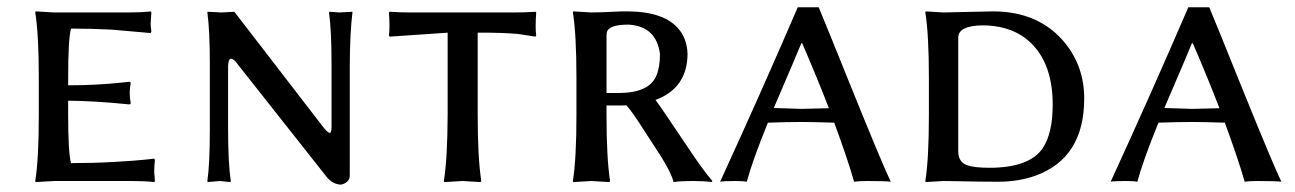

<svg xmlns="http://www.w3.org/2000/svg" viewBox="-20 -494 3535 524"><path d="M127.9 -460H331.1Q367.2 -460 391.1 -462.9L393.1 -460Q391.1 -431.6 391.1 -429.2Q391.1 -422.4 393.1 -408.2L391.1 -403.8Q391.1 -403.8 285.2 -413.1Q230.5 -416 173.8 -416Q166 -388.7 166 -279.8V-261.2Q243.2 -261.2 311.5 -268.6Q323.2 -270 334 -271L336.9 -268.1Q334 -253.9 334 -240.2Q334 -225.6 336.9 -211.9L334 -209Q234.9 -218.8 166 -219.2V-180.2Q166 -77.6 173.8 -48.8Q233.9 -48.8 290.5 -52Q347.2 -55.2 374 -58.1L400.9 -61L402.8 -57.1Q400.9 -41 400.9 -25.9Q400.9 -20 401.9 -12.5Q402.8 -4.9 402.8 0L400.9 2.9Q376.5 0 340.8 0H127.9L77.1 2.9L76.2 0Q85.9 -61 85.9 -179.2V-280.8Q85.9 -399.9 76.2 -460L77.1 -462.9Q79.1 -462.9 127.9 -460Z M552.7 -316.9Q552.7 -412.1 545.9 -460L546.9 -461.9Q548.8 -461.9 584.5 -460Q584.5 -460 619.6 -461.9L863.8 -145Q879.4 -126 882.8 -133.3Q884.8 -138.2 884.8 -147V-316.9Q884.8 -412.1 877.9 -460L879.9 -461.9Q881.8 -461.9 905.8 -460L941.9 -461.9V-460Q935.1 -405.8 934.6 -316.9V-15.1Q934.6 1 916.5 8.3Q912.6 9.8 908.7 9.8Q888.2 8.3 872.6 -9.8L623.5 -325.2Q603.5 -347.2 602.5 -313V-143.1Q602.5 -47.9 609.9 0L608.9 2.9Q606.9 2.9 579.6 0L546.9 2.9L545.9 0Q552.7 -45.4 552.7 -143.1Z M1201.7 -404.8Q1201.7 -404.8 1043.5 -394L1041.5 -397Q1044.4 -419.9 1041.5 -460L1043.5 -461.9Q1073.7 -460 1098.6 -460H1386.7Q1412.1 -460 1441.4 -461.9L1443.4 -460Q1440.4 -418.9 1443.4 -397L1441.4 -394Q1441.4 -394 1393.1 -401.4Q1347.7 -405.3 1283.7 -404.8V-180.2Q1283.7 -63 1293.5 0L1291.5 2.9Q1289.6 2.9 1242.7 0L1192.4 2.9L1191.4 0Q1201.2 -61 1201.7 -180.2Z M1781.2 -346.2Q1771.5 -422.4 1695.3 -426.8Q1641.1 -426.8 1636.2 -405.8Q1635.3 -401.4 1635.3 -397V-240.2H1668.5Q1750.5 -240.2 1771 -286.6Q1781.2 -310.5 1781.2 -346.2ZM1689.9 -206.5Q1681.2 -206.1 1672.4 -206.1H1635.3V-179.2Q1635.3 -63 1645 0L1643.1 2.9Q1641.1 2.9 1594.2 0L1544.4 2.9L1543.5 0Q1553.2 -61 1553.2 -179.2V-280.8Q1553.2 -399.9 1543.5 -460L1544.4 -462.9Q1546.4 -462.9 1594.2 -460Q1615.2 -460 1652.8 -461.9Q1680.2 -463.4 1691.4 -462.9Q1812 -462.9 1845.7 -394Q1856 -372.1 1856.4 -346.2Q1855.5 -253.4 1769 -221.2Q1783.7 -202.1 1866.2 -78.6Q1901.4 -26.4 1924.3 0L1922.4 2.9Q1902.3 0 1873 0Q1835.9 0 1818.4 2.9Q1810.1 -29.3 1763.2 -99.1Q1755.4 -110.4 1741.2 -132.8Q1708.5 -185.1 1689.9 -206.5Z M2075.7 -159.2Q2033.2 -54.7 2018.1 2Q2008.3 0 1985.4 0Q1954.6 0 1945.3 2Q2056.2 -239.7 2157.2 -474.1H2214.4Q2238.8 -415.5 2294.9 -275.9Q2388.7 -43.9 2411.1 2Q2398.4 0 2347.2 0Q2322.8 0 2311 2Q2293 -61 2256.8 -159.2Q2197.8 -161.1 2170.4 -161.1Q2127.4 -161.1 2075.7 -159.2ZM2242.2 -198.7Q2210.4 -280.8 2169.4 -376H2167Q2159.7 -358.4 2144 -321.3Q2108.9 -239.7 2091.8 -199.2Q2102.1 -199.2 2126.5 -198.2Q2155.8 -197.3 2167 -196.8Q2200.2 -197.3 2242.2 -198.7Z M2595.2 -81.1Q2595.2 -51.8 2619.6 -43Q2640.1 -36.1 2680.2 -36.1Q2789.1 -36.1 2825.7 -89.4Q2853 -130.4 2853 -208Q2853 -333.5 2777.3 -390.6Q2730.5 -424.8 2661.1 -424.8Q2596.2 -423.8 2595.2 -392.1ZM2555.2 -460Q2575.2 -460.4 2617.2 -461.4Q2674.8 -462.9 2690.4 -462.9Q2816.4 -462.9 2887.2 -376Q2939 -311.5 2939 -225.1Q2939 -63 2806.2 -14.6Q2759.8 2 2704.1 2Q2652.8 2 2590.3 0.5Q2564.5 0 2555.2 0L2506.3 2.9L2505.4 0Q2515.1 -61 2515.1 -179.2V-280.8Q2515.1 -399.9 2505.4 -460L2506.3 -462.9Q2508.3 -462.9 2555.2 -460Z M3141.6 -159.2Q3099.1 -54.7 3084 2Q3074.2 0 3051.3 0Q3020.5 0 3011.2 2Q3122.1 -239.7 3223.1 -474.1H3280.3Q3304.7 -415.5 3360.8 -275.9Q3454.6 -43.9 3477.1 2Q3464.4 0 3413.1 0Q3388.7 0 3377 2Q3358.9 -61 3322.8 -159.2Q3263.7 -161.1 3236.3 -161.1Q3193.4 -161.1 3141.6 -159.2ZM3308.1 -198.7Q3276.4 -280.8 3235.4 -376H3232.9Q3225.6 -358.4 3210 -321.3Q3174.8 -239.7 3157.7 -199.2Q3168 -199.2 3192.4 -198.2Q3221.7 -197.3 3232.9 -196.8Q3266.1 -197.3 3308.1 -198.7Z"/></svg>

Font: Linux Biolinum Capitals O
Style: Small Caps
Weight: 400
Designer: Philipp H. Poll
Foundry: Philipp H. Poll
Version: Version 1.0.4